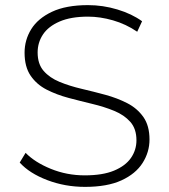

<svg xmlns="http://www.w3.org/2000/svg" viewBox="-20 -725 660 750"><path d="M312 5Q234 5 164.5 -21.5Q95 -48 57 -90L80 -128Q116 -91 178.5 -65.5Q241 -40 311 -40Q381 -40 425.5 -58.5Q470 -77 491.5 -108Q513 -139 513 -177Q513 -222 489 -249Q465 -276 426 -292Q387 -308 341 -319Q295 -330 248 -342.5Q201 -355 162 -375Q123 -395 99.5 -429.5Q76 -464 76 -519Q76 -569 102 -611Q128 -653 183 -679Q238 -705 324 -705Q382 -705 438.5 -688Q495 -671 535 -642L516 -601Q472 -631 421.5 -645.5Q371 -660 324 -660Q257 -660 213 -641Q169 -622 148 -590.5Q127 -559 127 -520Q127 -475 150.5 -448Q174 -421 213 -405Q252 -389 299 -378Q346 -367 392 -354.5Q438 -342 477 -322Q516 -302 540 -268Q564 -234 564 -180Q564 -131 537 -88.5Q510 -46 454.5 -20.5Q399 5 312 5Z"/></svg>

Font: MOST Montserrat Light
Style: Regular
Weight: 300
Designer: Julieta Ulanovsky
Foundry: Julieta Ulanovsky
Version: Version 8.000;March 11, 2024;FontCreator 15.0.0.2926 64-bit